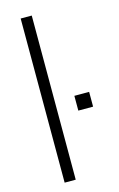

<svg xmlns="http://www.w3.org/2000/svg" viewBox="-123 -852 562 904"><g transform="rotate(-15 158.5 -400.0)"><path d="M129 0H75V-800H129ZM297 -311H225V-383H297Z"/></g></svg>

Font: Tanohe Sans Light
Style: Regular
Weight: 300
Designer: Village Type and Design LLC & Cristiano Sobral
Foundry: Cooper Hewitt Smithsonian Design Museum
Version: Version 1.00;September 29, 2021;FontCreator 13.0.0.2655 64-b